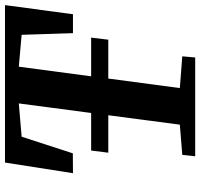

<svg xmlns="http://www.w3.org/2000/svg" viewBox="-36 -746 783 750"><g transform="rotate(-90 355.0 -371.5)"><path d="M119 0 124.5 -50.5 242.5 -60 325.5 -689 195.5 -678 130.5 -478 53 -477.5 94.5 -743H709.5L674 -477.5H600L593.5 -678L469 -689L385.5 -60L509.5 -50.5L505 0ZM133 -339.5 141.5 -406.5H582.5L574.5 -339.5Z"/></g></svg>

Font: Merriweather
Style: Bold Italic
Weight: 700
Italic angle: -7.8°
Version: Version 2.101